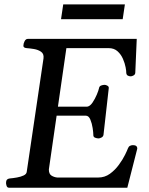

<svg xmlns="http://www.w3.org/2000/svg" viewBox="-20 -874 693 894"><path d="M201.2 -335.4V-377.4H386.2Q399.4 -379.4 410.9 -396.5Q422.4 -413.6 430.7 -433.3Q439 -453.1 440.9 -462.9Q442.4 -472.7 450.9 -475.8Q459.5 -479 467.3 -479Q472.7 -479 480.2 -474.9Q487.8 -470.7 486.3 -462.4L461.9 -246.1Q460.4 -237.8 452.4 -233.6Q444.3 -229.5 439 -229.5Q431.2 -229.5 422.6 -232.9Q414.1 -236.3 414.6 -245.6Q414.6 -256.3 411.4 -277.8Q408.2 -299.3 400.6 -317.4Q393.1 -335.4 379.4 -335.4ZM289.1 -649.9 207.5 -85Q207.5 -64 219.7 -56.4Q231.9 -48.8 246.6 -47.4H437.5Q467.8 -47.4 491.9 -64.9Q516.1 -82.5 533.9 -107.2Q551.8 -131.8 562.3 -153.3Q572.8 -174.8 575.2 -182.1Q578.6 -191.4 585 -194.8Q591.3 -198.2 599.1 -198.2Q619.6 -198.2 619.1 -181.6L572.8 0H21.5Q13.2 0 10.3 -9.8Q7.3 -19.5 8.3 -24.9Q8.3 -41 24.9 -43Q41 -44.4 59.1 -47.6Q77.1 -50.8 90.3 -57.1Q103.5 -63.5 104.5 -74.2L182.6 -602.5Q185.1 -623.5 171.1 -633.1Q157.2 -642.6 137.9 -645.8Q118.7 -648.9 104 -649.9Q88.9 -651.4 88.9 -660.6Q88.9 -671.4 94.5 -682.1Q100.1 -692.9 109.4 -692.9H616.7L609.9 -535.2Q609.4 -526.9 601.8 -522.7Q594.2 -518.6 588.9 -518.6Q581.1 -518.6 575 -522Q568.8 -525.4 567.9 -534.7Q568.4 -542 564.9 -560.5Q561.5 -579.1 552.5 -599.9Q543.5 -620.6 527.3 -635.3Q511.2 -649.9 485.8 -649.9ZM264.2 -784.7 274.4 -853.5H561.5L551.3 -784.7Z"/></svg>

Font: Gelasio
Style: Italic
Weight: 400
Italic angle: -8.5°
Designer: Eben Sorkin
Foundry: Eben Sorkin
Version: Version 1.008